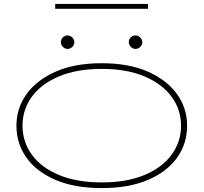

<svg xmlns="http://www.w3.org/2000/svg" viewBox="-20 -950 1040 981"><path d="M500 11Q362 11 264.5 -30.5Q167 -72 115.5 -144Q64 -216 64 -308Q64 -397 115.5 -469Q167 -541 264.5 -584Q362 -627 500 -627Q638 -627 735.5 -584Q833 -541 884.5 -469Q936 -397 936 -308Q936 -216 884.5 -144Q833 -72 735.5 -30.5Q638 11 500 11ZM500 -18Q628 -18 718.5 -56Q809 -94 857 -160Q905 -226 905 -308Q905 -390 857 -455.5Q809 -521 718.5 -559.5Q628 -598 500 -598Q372 -598 281 -559.5Q190 -521 142.5 -455.5Q95 -390 95 -308Q95 -226 142.5 -160Q190 -94 281 -56Q372 -18 500 -18ZM325 -700Q312 -700 301.5 -710.5Q291 -721 291 -734Q291 -749 301 -759Q311 -769 325 -769Q339 -769 349.5 -758.5Q360 -748 360 -734Q360 -721 349.5 -710.5Q339 -700 325 -700ZM672 -700Q659 -700 648.5 -710.5Q638 -721 638 -734Q638 -749 648 -759Q658 -769 672 -769Q686 -769 696.5 -758.5Q707 -748 707 -734Q707 -721 696.5 -710.5Q686 -700 672 -700ZM262 -905V-930H736V-905Z"/></svg>

Font: Inconsolata UltraExpanded ExtraLight
Style: Regular
Weight: 200
Width: 9
Monospace: yes
Designer: Raph Levien, Cyreal, Brenton Simpson
Foundry: Raph Levien, Cyreal, Google
Version: Version 3.001; ttfautohint (v1.8.2.53-6de2)